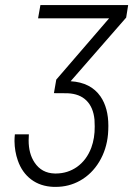

<svg xmlns="http://www.w3.org/2000/svg" viewBox="-20 -731 534 763"><path d="M413.6 -658.2H131.3L140.6 -710.9H489.3L481.4 -661.1L260.7 -408.2Q340.8 -403.3 379.4 -347.7Q410.6 -302.2 410.6 -231Q410.6 -214.8 409.2 -197.3Q403.8 -137.2 374.3 -88.1Q344.7 -39.1 297.4 -12.7Q253.4 11.7 201.2 11.7Q197.3 11.7 193.4 11.7Q140.6 9.8 104 -17.8Q67.4 -45.4 50.8 -93.3Q38.1 -129.4 37.6 -170.4Q37.6 -183.6 39.1 -197.3H94.7Q93.8 -184.6 93.8 -172.9Q93.8 -120.6 117.2 -85.4Q145.5 -42.5 198.2 -41.5Q200.7 -41.5 203.1 -41.5Q249 -42 285.6 -67.4Q324.2 -94.7 342.8 -144Q356.9 -182.6 356.4 -228.5Q356.4 -242.2 355.5 -255.9Q350.6 -304.7 323.5 -331.5Q296.4 -358.4 248.5 -360.4L194.3 -360.8L203.6 -414.6Z"/></svg>

Font: MAUL Condensed Light Italic
Style: Light Italic
Weight: 300
Italic angle: -12°
Designer: MAUL
Version: Version 1.0; 2020; ttfautohint (v1.8.3)